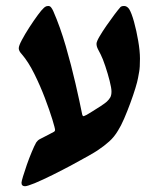

<svg xmlns="http://www.w3.org/2000/svg" viewBox="-20 -547 542 645"><path d="M64 78.6Q52.2 78.6 52.2 66.9Q52.2 62.5 57.4 45.4Q62.5 28.3 70.3 6.1Q78.1 -16.1 86.7 -36.6Q95.2 -57.1 101.6 -68.4Q104 -71.8 107.2 -75Q110.4 -78.1 116.7 -81.1Q129.4 -87.9 142.8 -94.5Q156.2 -101.1 161.6 -104.5Q165 -106.4 165 -110.4Q165 -115.7 155.8 -146Q146.5 -176.3 130.9 -217.5Q115.2 -258.8 95.2 -299.1Q75.2 -339.4 53.7 -364.3Q43 -375.5 43 -384.8Q43 -393.1 53.5 -412.8Q64 -432.6 78.9 -455.6Q93.8 -478.5 106.9 -496.3Q120.1 -514.2 125.5 -518.6Q127.9 -521.5 132.1 -524.2Q136.2 -526.9 142.1 -526.9Q147.9 -526.9 151.6 -522.2Q155.3 -517.6 158.7 -510.3Q182.1 -457 200.9 -392.1Q219.7 -327.1 233.6 -266.4Q247.6 -205.6 255.9 -163.6Q257.3 -156.7 261.2 -156.7Q262.2 -156.7 271 -161.1Q276.9 -164.6 290.8 -173.1Q304.7 -181.6 318.8 -190.9Q333 -200.2 338.9 -205.6Q345.7 -211.9 350.1 -219.2Q354.5 -226.6 354.5 -239.7Q354.5 -251 348.4 -275.1Q342.3 -299.3 333.7 -325Q325.2 -350.6 317.9 -364.7Q314.5 -371.6 309.3 -381.3Q304.2 -391.1 304.2 -399.9Q304.2 -407.2 314.2 -424.3Q324.2 -441.4 338.1 -461.4Q352.1 -481.4 364.7 -498.3Q377.4 -515.1 382.8 -521Q386.2 -526.9 397 -526.9Q406.2 -526.9 413.6 -517.1Q421.9 -503.9 430.2 -473.9Q438.5 -443.8 444.3 -409.7Q450.2 -375.5 450.2 -350.1Q450.2 -319.3 447.5 -305.9Q444.8 -292.5 443.8 -285.6Q441.9 -273.9 434.8 -250.7Q427.7 -227.5 417.7 -200.4Q407.7 -173.3 397 -148.4Q386.2 -123.5 376.5 -108.4Q363.8 -86.9 346.9 -71.8Q330.1 -56.6 306.6 -41Q300.3 -36.6 277.1 -23.4Q253.9 -10.3 222.2 6.8Q190.4 23.9 157 40.5Q123.5 57.1 96.7 68.4Q71.3 78.6 64 78.6Z"/></svg>

Font: David Libre
Style: Bold
Weight: 700
Designer: Ismar David, J. Victor Gaultney, Annie Olsen and Meir Sadan
Foundry: Monotype Imaging Inc. & SIL International
Version: Version 1.100; ttfautohint (v1.8.4.7-5d5b)